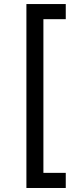

<svg xmlns="http://www.w3.org/2000/svg" viewBox="-20 -792 405 948"><path d="M110.4 -772H304.7V-697.3H194.3V61.5H304.7V136.2H110.4Z"/></svg>

Font: Inter RS Variable
Style: Regular
Weight: 400
Designer: Rasmus Andersson (customised by Maria Ramos and Noel Pretorius)
Foundry: rsms
Version: Version 3.001;Glyphs 3.2.3 (3260)